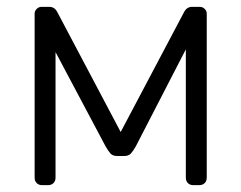

<svg xmlns="http://www.w3.org/2000/svg" viewBox="-20 -540 704 560"><path d="M563 -520Q571 -520 577 -514Q583 -508 583 -501V-22Q583 -12 577 -6Q571 0 561 0H544Q534 0 528 -6Q522 -12 522 -22V-396L376 -113Q368 -99 361.5 -92Q355 -85 342 -85H322Q309 -85 302.5 -92Q296 -99 288 -113L142 -388V-22Q142 -12 136 -6Q130 0 120 0H103Q93 0 87 -6Q81 -12 81 -22V-501Q81 -508 87 -514Q93 -520 101 -520H124Q139 -520 147 -505L332 -155L517 -505Q525 -520 540 -520Z"/></svg>

Font: Rubik AZ
Style: Regular
Weight: 300
Designer: Hubert and Fischer
Foundry: Hubert & Fischer
Version: Version 2.000